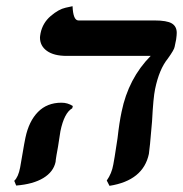

<svg xmlns="http://www.w3.org/2000/svg" viewBox="-20 -584 590 619"><path d="M174.8 -161.1Q172.9 -151.4 167 -110.8Q165 -101.1 162.1 -83.5Q159.2 -65.9 159.2 -62Q152.3 -29.8 119.6 -10Q86.9 9.8 32.2 14.2L25.9 -1Q39.1 -13.2 44.9 -43.9Q46.9 -55.2 53.2 -91.8Q58.1 -121.6 62 -140.1Q73.2 -193.4 102.5 -223.1Q131.8 -252.9 178.2 -252.9Q198.2 -252.9 214.8 -242.2L212.9 -234.9Q187 -220.2 174.8 -161.1ZM480 -296.9Q474.1 -269 470.2 -192.9Q462.4 -100.1 460 -87.9Q441.9 -2 333 15.1L324.2 -2Q340.3 -24.9 345.2 -53.2Q347.2 -61 358.9 -138.2Q364.7 -189.9 372.1 -224.1Q394 -331.1 465.8 -403.8H194.8Q153.8 -403.8 131.3 -419.9Q108.9 -436 108.9 -462.9Q108.9 -466.8 110.8 -477.1Q117.7 -510.3 143.3 -532.2Q168.9 -554.2 191.4 -559.1L213.9 -564Q215.8 -518.1 232.9 -518.1H477.1Q518.1 -518.1 533.9 -508.5Q549.8 -499 549.8 -478Q549.8 -471.2 547.9 -457L543 -433.1Q542 -424.3 521 -395Q493.2 -360.8 480 -296.9Z"/></svg>

Font: Linux Libertine O
Style: Semibold Italic
Weight: 600
Italic angle: -11.5°
Designer: Philipp H. Poll
Foundry: Philipp H. Poll
Version: Version 5.1.2